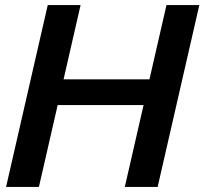

<svg xmlns="http://www.w3.org/2000/svg" viewBox="-20 -740 809 760"><path d="M4 0 169 -720H299L134 0ZM474 0 639 -720H769L604 0ZM164 -426H632L609 -324H141Z"/></svg>

Font: Instrument Sans SemiBold
Style: Italic
Weight: 600
Italic angle: -13°
Designer: Rodrigo Fuenzalida
Foundry: fragTYPE
Version: Version 1.000;gftools[0.9.28]